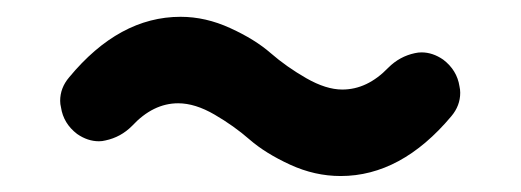

<svg xmlns="http://www.w3.org/2000/svg" viewBox="-20 -491 629 232"><path d="M391.6 -278.3Q360.4 -278.3 330.6 -292Q300.8 -305.7 281.7 -322.3Q262.7 -338.9 239.3 -352.5Q215.8 -366.2 195.3 -366.2Q165 -366.2 139.6 -338.9Q126 -325.2 107.4 -321.3Q103.5 -320.3 99.6 -320.3Q85.9 -320.3 73.2 -329.1Q56.6 -341.8 53.7 -361.3Q52.7 -365.2 52.7 -369.1Q52.7 -384.8 63.5 -397.5Q124 -470.7 198.2 -470.7Q228.5 -470.7 258.3 -457Q288.1 -443.4 307.1 -426.8Q326.2 -410.2 350.1 -396.5Q374 -382.8 393.6 -382.8Q423.8 -382.8 449.2 -409.2Q462.9 -422.9 481.4 -426.8Q485.4 -427.7 489.3 -427.7Q502.9 -427.7 515.6 -418.9Q532.2 -406.2 535.2 -386.7Q536.1 -382.8 536.1 -378.9Q536.1 -363.3 525.4 -350.6Q464.8 -278.3 391.6 -278.3Z"/></svg>

Font: Gen Jyuu Gothic Bold
Style: Bold
Weight: 700
Designer: [Source Han Sans]
Ryoko NISHIZUKA  (kana & ideographs); Paul D. Hunt (Latin, Greek & Cyrillic); Wenlong ZHANG  (bopomofo
Version: Version 1.002.20150607